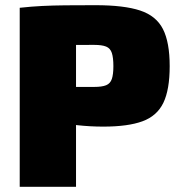

<svg xmlns="http://www.w3.org/2000/svg" viewBox="-20 -720 690 740"><path d="M348 -700Q458 -700 520 -679.5Q582 -659 608 -608Q634 -557 634 -465Q634 -374 609.5 -323.5Q585 -273 529 -252.5Q473 -232 378 -232Q328 -232 278 -237.5Q228 -243 184.5 -251.5Q141 -260 110 -269.5Q79 -279 67 -287L70 -385Q135 -385 205 -385Q275 -385 343 -385Q373 -385 389 -391.5Q405 -398 411 -415.5Q417 -433 417 -465Q417 -498 411 -516Q405 -534 389 -540.5Q373 -547 343 -547Q241 -547 169 -546Q97 -545 71 -542L56 -690Q102 -695 142.5 -697Q183 -699 231 -699.5Q279 -700 348 -700ZM273 -690V0H56V-690Z"/></svg>

Font: Exo 2 Black
Style: Regular
Weight: 900
Designer: Natanael Gama
Foundry: Natanael Gama
Version: Version 2.010